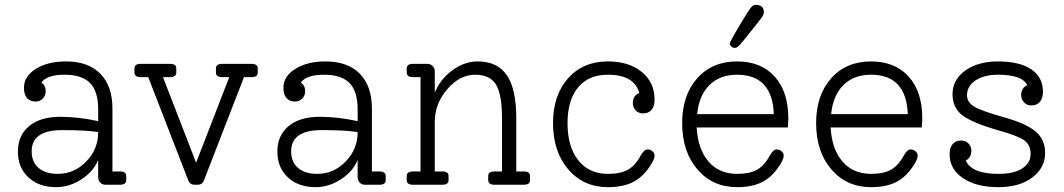

<svg xmlns="http://www.w3.org/2000/svg" viewBox="-20 -764 4401 794"><path d="M476 -55Q502 -55 502 -36V-19Q502 0 476 0H416Q403 0 394.5 -9Q386 -18 386 -31V-103Q367 -55 317 -22.5Q267 10 212 10Q141 10 97.5 -30.5Q54 -71 54 -137Q54 -204 100.5 -242.5Q147 -281 229 -281Q304 -281 386 -263V-312Q386 -386 352.5 -420.5Q319 -455 247 -455Q175 -455 151 -423Q169 -410 169 -387Q169 -369 157 -356.5Q145 -344 127 -344Q104 -344 91.5 -359Q79 -374 79 -401Q79 -448 128 -479Q177 -510 253 -510Q345 -510 395 -459Q445 -408 445 -315V-55ZM219 -45Q287 -45 336.5 -96Q386 -147 386 -217V-218Q334 -226 237 -226Q111 -226 111 -138Q111 -94 139.5 -69.5Q168 -45 219 -45Z M1020 -500Q1046 -500 1046 -481V-464Q1046 -445 1020 -445H989L823 -17Q816 0 797 0H785Q766 0 759 -17L593 -445H562Q536 -445 536 -464V-481Q536 -500 562 -500H683Q709 -500 709 -481V-464Q709 -445 683 -445H654L791 -91L928 -445H899Q873 -445 873 -464V-481Q873 -500 899 -500Z M1549 -55Q1575 -55 1575 -36V-19Q1575 0 1549 0H1489Q1476 0 1467.5 -9Q1459 -18 1459 -31V-103Q1440 -55 1390 -22.5Q1340 10 1285 10Q1214 10 1170.5 -30.5Q1127 -71 1127 -137Q1127 -204 1173.5 -242.5Q1220 -281 1302 -281Q1377 -281 1459 -263V-312Q1459 -386 1425.5 -420.5Q1392 -455 1320 -455Q1248 -455 1224 -423Q1242 -410 1242 -387Q1242 -369 1230 -356.5Q1218 -344 1200 -344Q1177 -344 1164.5 -359Q1152 -374 1152 -401Q1152 -448 1201 -479Q1250 -510 1326 -510Q1418 -510 1468 -459Q1518 -408 1518 -315V-55ZM1292 -45Q1360 -45 1409.5 -96Q1459 -147 1459 -217V-218Q1407 -226 1310 -226Q1184 -226 1184 -138Q1184 -94 1212.5 -69.5Q1241 -45 1292 -45Z M2146 -55Q2172 -55 2172 -36V-19Q2172 0 2146 0H2025Q1999 0 1999 -19V-36Q1999 -55 2025 -55H2056V-275Q2056 -374 2031 -414.5Q2006 -455 1945 -455Q1881 -455 1829.5 -395Q1778 -335 1778 -261V-55H1809Q1835 -55 1835 -36V-19Q1835 0 1809 0H1688Q1662 0 1662 -19V-36Q1662 -55 1688 -55H1719V-445H1688Q1662 -445 1662 -464V-481Q1662 -500 1688 -500H1747Q1760 -500 1769 -491Q1778 -482 1778 -469V-381Q1801 -437 1851 -473.5Q1901 -510 1955 -510Q2037 -510 2076 -453Q2115 -396 2115 -275V-55Z M2658 -146Q2669 -146 2678 -138.5Q2687 -131 2687 -121Q2687 -108 2675 -88Q2644 -36 2601.5 -13Q2559 10 2494 10Q2393 10 2330 -63.5Q2267 -137 2267 -255Q2267 -370 2329 -440Q2391 -510 2494 -510Q2581 -510 2634 -466.5Q2687 -423 2687 -352Q2687 -325 2674.5 -310Q2662 -295 2639 -295Q2621 -295 2609 -307.5Q2597 -320 2597 -338Q2597 -369 2624 -379Q2603 -455 2494 -455Q2414 -455 2370.5 -402.5Q2327 -350 2327 -255Q2327 -157 2371.5 -101Q2416 -45 2494 -45Q2546 -45 2576.5 -62Q2607 -79 2631 -123Q2644 -146 2658 -146Z M3019 -566Q3010 -566 3004 -572Q2998 -578 2998 -583Q2998 -591 3038 -658Q3073 -717 3083.5 -730.5Q3094 -744 3104 -744Q3139 -744 3139 -713Q3139 -705 3129.5 -691Q3120 -677 3080 -628Q3046 -585 3036.5 -575.5Q3027 -566 3019 -566ZM3240 -275Q3240 -263 3238 -237H2861Q2866 -147 2910 -96Q2954 -45 3028 -45Q3080 -45 3110.5 -62Q3141 -79 3165 -123Q3178 -146 3192 -146Q3203 -146 3212 -138.5Q3221 -131 3221 -121Q3221 -108 3209 -88Q3178 -36 3135.5 -13Q3093 10 3028 10Q2927 10 2864 -63.5Q2801 -137 2801 -255Q2801 -370 2863 -440Q2925 -510 3028 -510Q3127 -510 3183.5 -447.5Q3240 -385 3240 -275ZM3028 -455Q2957 -455 2914 -412.5Q2871 -370 2863 -292H3180Q3174 -455 3028 -455Z M3794 -275Q3794 -263 3792 -237H3415Q3420 -147 3464 -96Q3508 -45 3582 -45Q3634 -45 3664.5 -62Q3695 -79 3719 -123Q3732 -146 3746 -146Q3757 -146 3766 -138.5Q3775 -131 3775 -121Q3775 -108 3763 -88Q3732 -36 3689.5 -13Q3647 10 3582 10Q3481 10 3418 -63.5Q3355 -137 3355 -255Q3355 -370 3417 -440Q3479 -510 3582 -510Q3681 -510 3737.5 -447.5Q3794 -385 3794 -275ZM3582 -455Q3511 -455 3468 -412.5Q3425 -370 3417 -292H3734Q3728 -455 3582 -455Z M4302 -132Q4302 -70 4249 -30Q4196 10 4109 10Q4017 10 3962 -27.5Q3907 -65 3907 -126Q3907 -153 3919.5 -168Q3932 -183 3955 -183Q3973 -183 3985 -170.5Q3997 -158 3997 -140Q3997 -113 3974 -100Q3998 -45 4109 -45Q4173 -45 4207.5 -67.5Q4242 -90 4242 -128Q4242 -164 4216.5 -183Q4191 -202 4112 -224Q4000 -256 3959.5 -287.5Q3919 -319 3919 -374Q3919 -434 3971.5 -472Q4024 -510 4107 -510Q4196 -510 4244.5 -477.5Q4293 -445 4293 -385Q4293 -358 4280.5 -343Q4268 -328 4245 -328Q4227 -328 4215 -340.5Q4203 -353 4203 -371Q4203 -400 4228 -412Q4207 -455 4107 -455Q4050 -455 4014.5 -431.5Q3979 -408 3979 -370Q3979 -341 4009 -323Q4039 -305 4132 -279Q4225 -253 4263.5 -219.5Q4302 -186 4302 -132Z"/></svg>

Font: Solway Light
Style: Regular
Weight: 300
Designer: Mariya V. Pigoulevskaya
Foundry: The Northern Block Ltd.
Version: Version 1.000;hotconv 1.0.109;makeotfexe 2.5.65596